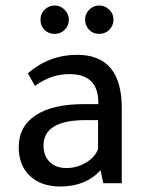

<svg xmlns="http://www.w3.org/2000/svg" viewBox="-20 -665 535 697"><path d="M422 0H355L345 -47Q291 12 199 12Q129 12 88.5 -26.5Q48 -65 48 -131Q48 -206 109.5 -246.5Q171 -287 284 -287H337V-292Q337 -396 232 -396Q165 -396 107 -353L81 -399Q159 -466 260 -466Q422 -466 422 -273ZM336 -229H292Q138 -229 138 -137Q138 -99 160.5 -77Q183 -55 221 -55Q259 -55 292 -74.5Q325 -94 336 -124ZM127 -594Q127 -615 142 -630Q157 -645 179 -645Q199 -645 214.5 -629.5Q230 -614 230 -594Q230 -572 215 -557Q200 -542 179 -542Q156 -542 141.5 -556.5Q127 -571 127 -594ZM289 -594Q289 -615 304 -630Q319 -645 340 -645Q361 -645 376.5 -630Q392 -615 392 -594Q392 -572 377 -557Q362 -542 340 -542Q318 -542 303.5 -557Q289 -572 289 -594Z"/></svg>

Font: TajawalTap Med
Style: Regular
Weight: 500
Designer: Boutros Fonts
Foundry: Created by Boutros International 2017
Version: Version 2.700